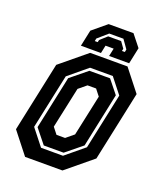

<svg xmlns="http://www.w3.org/2000/svg" viewBox="-129 -777 738 864"><g transform="rotate(20 240.0 -345.0)"><path d="M93 0 12 -103 83 -437 208 -540H387L468 -437L397 -103L272 0ZM146.5 -63H251.5L340 -136L397 -404L339.5 -477H230.5L141 -403L85 -141ZM154.5 -77 100 -145 154 -399 232.5 -463H331.5L382 -400L327 -140L249.5 -77ZM192 -141.5H233L270 -172L312 -368L288 -398.5H247L210 -368L168 -172ZM361 -690 405.5 -634 389 -556H293L301 -594H262L254 -556H158L174.5 -634L242 -690ZM327 -651H259L212 -610L209.5 -597H223.5L226 -608L259 -637.5H321L342 -608L339.5 -597H353.5L356 -610Z"/></g></svg>

Font: Tourney Condensed Regular
Style: Bold Italic
Weight: 700
Width: 3
Italic angle: -12°
Designer: Tyler Finck
Foundry: Etcetera Type Co
Version: Version 1.010; ttfautohint (v1.8.3)